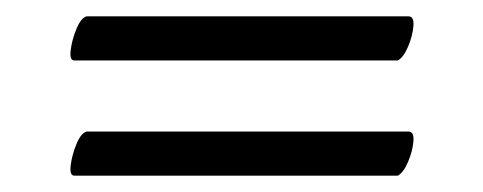

<svg xmlns="http://www.w3.org/2000/svg" viewBox="-20 -332 591 235"><path d="M467 -258H71Q65 -258 66.5 -270.5Q68 -283 73.5 -296.5Q79 -310 86 -312H480Q487 -312 486 -300Q485 -288 479.5 -275Q474 -262 467 -258ZM467 -117H71Q65 -117 66.5 -129.5Q68 -142 73.5 -155.5Q79 -169 86 -171H480Q487 -171 486 -159Q485 -147 479.5 -134Q474 -121 467 -117Z"/></svg>

Font: Amiri
Style: Bold Italic
Weight: 700
Italic angle: 10°
Designer: Khaled Hosny
Version: Version 0.113